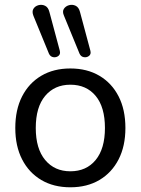

<svg xmlns="http://www.w3.org/2000/svg" viewBox="-20 -787 598 816"><path d="M279 9Q208 9 155.5 -22Q103 -53 74 -109.5Q45 -166 45 -243Q45 -321 74 -377.5Q103 -434 155.5 -465Q208 -496 279 -496Q350 -496 402.5 -465Q455 -434 484 -377.5Q513 -321 513 -243Q513 -166 484 -109.5Q455 -53 402.5 -22Q350 9 279 9ZM279 -59Q347 -59 386.5 -107Q426 -155 426 -243Q426 -332 386.5 -379.5Q347 -427 279 -427Q212 -427 172 -379.5Q132 -332 132 -243Q132 -155 172 -107Q212 -59 279 -59ZM318 -559 252 -720Q244 -738 251.5 -749.5Q259 -761 273.5 -765Q288 -769 301.5 -762.5Q315 -756 320 -736L364 -572Q368 -557 358.5 -549.5Q349 -542 336.5 -544Q324 -546 318 -559ZM188 -559 122 -720Q115 -738 122 -749.5Q129 -761 143.5 -765Q158 -769 171.5 -762.5Q185 -756 190 -736L234 -572Q238 -557 228.5 -549.5Q219 -542 206.5 -544Q194 -546 188 -559Z"/></svg>

Font: Chiron GoRound TC N
Style: Regular
Weight: 350
Designer: Ryoko NISHIZUKA 西塚涼子 (kana, bopomofo & ideographs); Paul D. Hunt (Latin, Greek & Cyrillic); Sandoll Communications 산돌커뮤니
Foundry: Adobe
Version: Version 1.000;hotconv 1.1.1;makeotfexe 2.6.0